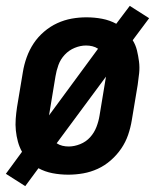

<svg xmlns="http://www.w3.org/2000/svg" viewBox="-27 -587 547 654"><path d="M59 47 -7 5 48 -70Q39 -86 34 -104.5Q29 -123 27 -142.5Q25 -162 26.5 -182Q28 -202 31 -222L51 -342Q55 -367 64 -392Q73 -417 87.5 -439Q102 -461 123 -479Q144 -497 168 -508Q192 -519 217 -523.5Q242 -528 267 -528Q295 -528 321 -523Q347 -518 369 -506L415 -567L481 -525L425 -450Q435 -434 439.5 -415.5Q444 -397 446.5 -377.5Q449 -358 447 -338Q445 -318 442 -298L422 -178Q418 -153 409.5 -128Q401 -103 386 -81Q371 -59 350.5 -41Q330 -23 306 -12Q282 -1 256.5 3.5Q231 8 206 8Q178 8 152 3Q126 -2 104 -14ZM140 -194 307 -421Q298 -427 287.5 -429.5Q277 -432 266 -432Q247 -432 227.5 -424Q208 -416 193.5 -400.5Q179 -385 172 -365.5Q165 -346 162 -327ZM207 -88Q226 -88 246 -96Q266 -104 280 -119.5Q294 -135 301.5 -154.5Q309 -174 312 -193L334 -326L166 -99Q175 -93 185.5 -90.5Q196 -88 207 -88Z"/></svg>

Font: Iosevka Web
Style: Bold Italic
Weight: 700
Italic angle: -9°
Monospace: yes
Designer: Belleve Invis
Foundry: Belleve Invis
Version: Version 28.0.3; ttfautohint (v1.8.3)